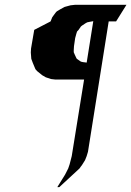

<svg xmlns="http://www.w3.org/2000/svg" viewBox="-20 -604 545 797"><path d="M107.9 -386.2 108.9 -402.8 122.1 -480 189.9 -515.1 196.8 -532.2 203.1 -541 212.9 -554.2 217.8 -558.1 231 -565.9 248 -575.2 272.9 -582 291 -584H504.9L461.9 -515.1H431.2L345.2 25.9L339.8 43.9L333 61L319.8 82L315.9 86.9L310.1 95.2L226.1 172.9H217.8L250 121.1L263.2 95.2L269 78.1L277.8 43.9L329.1 -273.9H209L191.9 -275.9L169.9 -283.2L154.8 -292L133.8 -309.1L127 -316.9L116.2 -342.8L109.9 -359.9ZM286.1 -387.2 290 -377.9 295.9 -365.2 298.8 -359.9 310.1 -352.1 315.9 -348.1 324.2 -346.2 339.8 -344.2 367.2 -516.1 351.1 -513.2 341.8 -511.2 334 -506.8 320.8 -498 315.9 -494.1 306.2 -480 299.8 -473.1 296.9 -463.9 292 -445.8 287.1 -412.1 286.1 -395Z"/></svg>

Font: Petahja
Style: Italic
Weight: 400
Designer: T. Christopher White
Version: Version 1.1